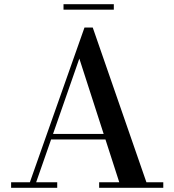

<svg xmlns="http://www.w3.org/2000/svg" viewBox="-20 -896 832 916"><path d="M217 -230.5V-257H541V-230.5ZM422.5 -764.5 678.5 -26.5H759V0H453V-26.5H549L358.5 -616.5L152.5 -26.5H253V0H33V-26.5H122.5L383 -764.5ZM283 -850V-876H523V-850Z"/></svg>

Font: Bodoni Moda SC 9pt Medium
Style: Regular
Weight: 500
Designer: Owen Earl
Foundry: indestructible type
Version: Version 2.005